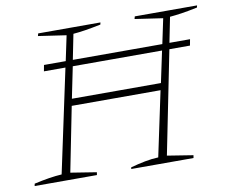

<svg xmlns="http://www.w3.org/2000/svg" viewBox="-73 -735 982 826"><g transform="rotate(-10 418.5 -322.0)"><path d="M14 0 16 -10Q86 -26 137 -29L233 -479H139L144 -506H239L262 -615L140 -633L143 -644H415L413 -635Q374 -627 345.5 -622.5Q317 -618 292 -616L270 -506H661L684 -615L562 -633L565 -644H837L835 -635Q792 -626 764.5 -622Q737 -618 714 -616L692 -506H782L777 -479H687L597 -30L710 -12L708 0H436L437 -7Q469 -16 500 -22Q531 -28 559 -29L619 -312H231L175 -30L288 -12L286 0ZM237 -342H626L655 -479H265Z"/></g></svg>

Font: Piazzolla SC Thin
Style: Italic
Weight: 100
Italic angle: -11.3°
Designer: Juan Pablo del Peral
Foundry: Huerta Tipografica
Version: Version 1.330